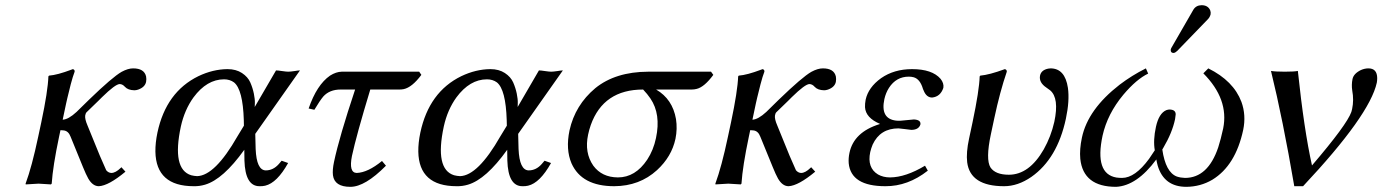

<svg xmlns="http://www.w3.org/2000/svg" viewBox="-20 -704 5299 736"><path d="M220.2 -245.1Q242.2 -246.1 273.4 -274.9L321.3 -321.8Q411.1 -408.7 446.3 -428.7Q470.7 -441.9 490.2 -441.9Q532.7 -441.9 540 -411.1Q542 -400.9 540 -390.1Q535.6 -369.6 509.3 -360.4Q501.5 -357.9 495.1 -357.9Q470.7 -358.4 459 -371.1Q450.2 -381.3 439 -381.8Q422.4 -381.8 371.1 -331.5Q363.8 -324.7 356.4 -316.9L312 -273.9Q308.1 -270 306.6 -261.2Q304.7 -248 315.4 -223.1L362.8 -106.9Q385.7 -53.7 387.2 -51.3Q395.5 -41.5 406.7 -41Q422.9 -41 442.9 -60.5Q444.8 -62.5 445.3 -63L460.9 -45.9Q396.5 7.8 358.9 9.8Q335.4 9.8 318.4 -19.5Q309.6 -35.2 298.3 -63L250.5 -180.2Q242.2 -202.1 224.1 -204.1Q218.8 -204.6 211.4 -205.1ZM266.1 -429.2Q259.3 -411.6 251.2 -380.9Q243.2 -350.1 238.3 -328.6L233.4 -307.1L206.5 -180.2Q182.6 -66.9 178.2 0L175.3 2.9Q173.3 2.9 127.9 0L78.6 2.9L78.1 0Q102.1 -64.5 126.5 -180.2L138.2 -234.9Q163.6 -355 165.5 -411.1L168 -414.1Q199.7 -416.5 253.9 -437Q257.3 -438.5 259.3 -439Q267.1 -437 266.1 -429.2Z M958.5 -190.9 960 -132.8Q963.4 -51.8 998.5 -50.8Q1027.3 -50.8 1048.8 -75.2Q1054.2 -81.5 1059.6 -87.9L1084.5 -79.1Q1042 -2.9 996.6 7.8Q985.8 10.3 974.6 9.8Q919.9 9.8 917 -88.9Q917 -90.3 917 -90.8L916.5 -129.9Q835.4 -16.6 766.1 3.9Q744.6 10.3 722.7 9.8Q578.1 9.8 575.7 -122.6Q575.2 -156.2 583.5 -195.8Q616.7 -351.6 740.7 -412.1Q795.9 -438.5 852.1 -439Q884.8 -439 907.5 -424.1Q930.2 -409.2 939.5 -387.9Q948.7 -366.7 953.1 -345.2Q957.5 -323.7 957 -309.1L956.5 -293.9L1038.1 -434.1Q1045.4 -434.1 1061.5 -431.6Q1077.6 -429.2 1085 -429.2Q1092.8 -429.2 1108.9 -431.6Q1123.5 -434.1 1129.9 -434.1ZM915 -222.2 914.6 -243.2Q911.1 -360.8 877 -388.2Q860.8 -399.9 838.9 -399.9Q772.9 -399.9 721.7 -330.6Q687.5 -283.2 673.3 -219.2Q638.2 -55.2 712.9 -32.2Q724.1 -29.3 735.8 -28.8Q804.2 -30.8 890.1 -181.2Z M1290 -429.2H1586.9L1595.2 -417Q1559.6 -369.1 1527.3 -362.3Q1519 -360.8 1511.2 -360.8H1399.4Q1346.2 -185.5 1329.1 -106Q1316.4 -42 1347.2 -41Q1390.1 -42.5 1444.3 -86.9L1459.5 -68.8Q1379.4 12.2 1323.2 12.2Q1262.2 12.2 1256.3 -32.2Q1253.9 -52.7 1260.3 -83Q1280.8 -179.7 1341.3 -360.8H1285.6Q1243.2 -360.8 1219.2 -334Q1206.1 -318.4 1185.1 -283.2L1163.1 -288.1Q1194.3 -378.9 1245.1 -414.1Q1268.1 -428.7 1290 -429.2Z M1966.3 -190.9 1967.8 -132.8Q1971.2 -51.8 2006.3 -50.8Q2035.2 -50.8 2056.6 -75.2Q2062 -81.5 2067.4 -87.9L2092.3 -79.1Q2049.8 -2.9 2004.4 7.8Q1993.7 10.3 1982.4 9.8Q1927.7 9.8 1924.8 -88.9Q1924.8 -90.3 1924.8 -90.8L1924.3 -129.9Q1843.3 -16.6 1773.9 3.9Q1752.4 10.3 1730.5 9.8Q1585.9 9.8 1583.5 -122.6Q1583 -156.2 1591.3 -195.8Q1624.5 -351.6 1748.5 -412.1Q1803.7 -438.5 1859.9 -439Q1892.6 -439 1915.3 -424.1Q1938 -409.2 1947.3 -387.9Q1956.5 -366.7 1960.9 -345.2Q1965.3 -323.7 1964.8 -309.1L1964.4 -293.9L2045.9 -434.1Q2053.2 -434.1 2069.3 -431.6Q2085.4 -429.2 2092.8 -429.2Q2100.6 -429.2 2116.7 -431.6Q2131.3 -434.1 2137.7 -434.1ZM1922.9 -222.2 1922.4 -243.2Q1918.9 -360.8 1884.8 -388.2Q1868.7 -399.9 1846.7 -399.9Q1780.8 -399.9 1729.5 -330.6Q1695.3 -283.2 1681.2 -219.2Q1646 -55.2 1720.7 -32.2Q1731.9 -29.3 1743.7 -28.8Q1812 -30.8 1897.9 -181.2Z M2631.3 -360.8H2495.1Q2558.1 -324.2 2571.3 -247.6Q2577.1 -210.4 2569.3 -171.9Q2554.7 -103.5 2498.5 -51.8Q2431.6 9.3 2334.5 9.8Q2210 9.8 2170.9 -77.6Q2147.9 -131.3 2163.1 -204.1Q2184.6 -301.3 2262.2 -366.2Q2339.4 -428.7 2464.8 -429.2H2705.6L2714.4 -417Q2680.2 -370.6 2650.9 -363.3Q2641.1 -360.8 2631.3 -360.8ZM2348.6 -23.9Q2415.5 -23.9 2460.9 -91.8Q2484.9 -128.4 2494.6 -174.8Q2514.2 -266.6 2473.1 -326.7Q2461.9 -343.3 2445.3 -360.8Q2293 -360.8 2244.6 -224.6Q2238.3 -206.5 2234.4 -188Q2219.7 -118.7 2254.4 -68.8Q2287.1 -24.4 2348.6 -23.9Z M2864.3 -245.1Q2886.2 -246.1 2917.5 -274.9L2965.3 -321.8Q3055.2 -408.7 3090.3 -428.7Q3114.7 -441.9 3134.3 -441.9Q3176.8 -441.9 3184.1 -411.1Q3186 -400.9 3184.1 -390.1Q3179.7 -369.6 3153.3 -360.4Q3145.5 -357.9 3139.2 -357.9Q3114.7 -358.4 3103 -371.1Q3094.2 -381.3 3083 -381.8Q3066.4 -381.8 3015.1 -331.5Q3007.8 -324.7 3000.5 -316.9L2956.1 -273.9Q2952.1 -270 2950.7 -261.2Q2948.7 -248 2959.5 -223.1L3006.8 -106.9Q3029.8 -53.7 3031.2 -51.3Q3039.6 -41.5 3050.8 -41Q3066.9 -41 3086.9 -60.5Q3088.9 -62.5 3089.4 -63L3105 -45.9Q3040.5 7.8 3002.9 9.8Q2979.5 9.8 2962.4 -19.5Q2953.6 -35.2 2942.4 -63L2894.5 -180.2Q2886.2 -202.1 2868.2 -204.1Q2862.8 -204.6 2855.5 -205.1ZM2910.2 -429.2Q2903.3 -411.6 2895.3 -380.9Q2887.2 -350.1 2882.3 -328.6L2877.4 -307.1L2850.6 -180.2Q2826.7 -66.9 2822.3 0L2819.3 2.9Q2817.4 2.9 2772 0L2722.7 2.9L2722.2 0Q2746.1 -64.5 2770.5 -180.2L2782.2 -234.9Q2807.6 -355 2809.6 -411.1L2812 -414.1Q2843.8 -416.5 2897.9 -437Q2901.4 -438.5 2903.3 -439Q2911.1 -437 2910.2 -429.2Z M3315.9 -121.1Q3303.2 -61 3345.7 -35.2Q3365.7 -23.9 3392.1 -23.9Q3451.7 -24.4 3525.9 -68.8L3536.6 -49.8Q3460 10.3 3374 9.8Q3242.2 9.8 3233.4 -78.1Q3231.9 -97.7 3236.3 -118.2Q3252.9 -197.3 3351.1 -228Q3353 -228.5 3353.5 -229Q3298.3 -252.4 3295.9 -293Q3295.4 -306.6 3298.3 -321.8Q3308.6 -369.1 3357.4 -404.3Q3407.2 -439 3476.1 -439Q3553.2 -439 3585.4 -401.9Q3599.1 -384.8 3596.2 -367.2Q3585 -333.5 3553.2 -330.1Q3531.2 -330.1 3520.5 -357.4Q3519.5 -360.4 3518.1 -362.8Q3507.3 -400.4 3482.9 -407.7Q3474.1 -410.2 3463.9 -410.2Q3415.5 -410.2 3387.7 -367.2Q3375.5 -348.1 3370.1 -324.2Q3354 -249 3414.6 -241.7Q3422.9 -240.7 3431.2 -241.2Q3431.6 -241.2 3442.4 -242.2Q3479 -246.1 3483.4 -246.1Q3510.7 -244.6 3508.3 -227.1Q3502 -206.5 3473.6 -206.1Q3469.7 -206.1 3450.2 -209Q3429.2 -211.9 3424.3 -211.9Q3354 -211.9 3325.2 -149.9Q3319.3 -135.7 3315.9 -121.1Z M3791.5 -251 3778.3 -189Q3757.8 -92.8 3776.9 -62Q3795.9 -34.2 3847.2 -34.2Q3925.3 -34.2 3981 -131.3Q4008.8 -180.7 4021.5 -236.8Q4041 -328.1 4005.4 -357.9Q3999.5 -362.8 3991.2 -368.2Q3961.9 -387.7 3966.8 -414.1Q3971.2 -435.5 3998 -440.9Q4002.4 -441.9 4006.8 -441.9Q4062.5 -441.9 4073.7 -367.2Q4080.6 -317.9 4065.9 -249Q4033.2 -95.7 3933.6 -25.9Q3881.8 9.8 3829.1 9.8Q3699.2 9.8 3687.5 -82Q3683.1 -118.7 3694.8 -172.9L3708 -234.9Q3733.9 -357.9 3735.4 -411.1L3737.8 -414.1Q3772 -417 3832 -439Q3839.8 -437 3839.4 -429.2Q3813 -352.1 3791.5 -251Z M4585.9 -684.1Q4610.4 -684.1 4619.1 -664.6Q4622.1 -656.7 4620.6 -648.9Q4617.7 -638.2 4610.8 -630.9L4492.7 -508.8Q4484.9 -501.5 4479 -501Q4468.3 -501 4467.8 -510.7Q4467.8 -512.7 4467.8 -514.2Q4468.8 -518.6 4472.2 -523.9L4554.7 -667Q4564.9 -683.6 4585.9 -684.1ZM4745.6 -206.1Q4716.3 -69.3 4627.4 -15.1Q4582 11.7 4527.8 12.2Q4442.4 12.2 4418 -68.4Q4414.6 -80.6 4412.6 -92.8Q4337.9 8.3 4258.3 12.2Q4132.3 12.2 4121.1 -95.2Q4117.7 -131.3 4127.4 -176.8Q4150.4 -285.2 4272 -379.4Q4318.8 -415 4372.6 -441.9L4381.3 -421.9Q4336.4 -400.4 4286.1 -340.8Q4225.1 -267.6 4206.5 -184.1Q4175.3 -37.6 4259.8 -23.4Q4270.5 -22 4281.2 -22Q4331.1 -22 4384.8 -95.2Q4395.5 -110.4 4406.7 -127.9Q4399.9 -166.5 4411.1 -217.8Q4422.4 -269.5 4450.7 -281.7Q4456.5 -283.7 4461.9 -284.2Q4486.8 -284.2 4486.8 -265.6Q4486.3 -258.3 4484.4 -247.1Q4473.6 -195.3 4439 -136.7Q4437 -133.3 4435.5 -130.9Q4448.2 -43.5 4491.2 -27.3Q4505.4 -22.5 4522.5 -22Q4610.4 -22 4649.9 -139.2Q4659.7 -169.4 4668.9 -211.9Q4691.4 -323.7 4592.8 -422.9L4611.8 -441.9Q4708.5 -394 4738.8 -313.5Q4757.3 -262.7 4745.6 -206.1Z M5009.3 -69.8Q5143.1 -226.1 5160.2 -274.9Q5162.1 -281.2 5163.1 -286.1Q5170.4 -320.3 5163.6 -356.9Q5160.2 -378.9 5164.6 -400.9Q5168.9 -421.9 5196.8 -435.5Q5211.4 -441.9 5225.6 -441.9Q5258.8 -441.9 5259.3 -404.8Q5259.3 -395.5 5257.8 -387.2Q5230.5 -262.2 4975.1 9.8H4941.4Q4897.5 -247.1 4852.1 -432.1Q4868.2 -429.2 4904.8 -429.2Q4941.9 -429.2 4955.1 -432.1Q4979 -205.6 5009.3 -69.8Z"/></svg>

Font: Linux Biolinum Capitals O
Style: Italic Samll Caps
Weight: 400
Italic angle: -12°
Designer: Philipp H. Poll
Foundry: Philipp H. Poll
Version: Version 0.6.2